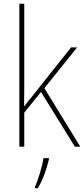

<svg xmlns="http://www.w3.org/2000/svg" viewBox="-20 -780 447 1021"><path d="M109 -376V-760H83V0H109V-181L198 -291L378 0H407L216 -311L390 -528H358L156 -274C138 -252 127 -239 108 -214C109 -271 109 -318 109 -376ZM240 68V61H211C206 103 181 181 166 214V221H181C209 175 228 118 240 68Z"/></svg>

Font: Noto Sans Sinhala SemiCondensed Thin
Style: Regular
Weight: 100
Width: 4
Designer: Jelle Bosma - Monotype Design Team
Foundry: Monotype Imaging Inc.
Version: Version 2.006